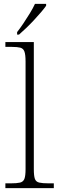

<svg xmlns="http://www.w3.org/2000/svg" viewBox="-20 -979 308 999"><path d="M8 0V-25H35Q68 -25 84.5 -29Q101 -33 107 -48.5Q113 -64 113 -99V-659Q113 -695 107 -711Q101 -727 85.5 -731Q70 -735 42 -735H8V-760H156V-99Q156 -64 161.5 -48.5Q167 -33 184 -29Q201 -25 234 -25H260V0ZM69 -812Q84 -831 101.5 -857Q119 -883 135.5 -910Q152 -937 162 -959H220V-949Q211 -936 194 -916Q177 -896 156.5 -874Q136 -852 115.5 -832.5Q95 -813 79 -799H69Z"/></svg>

Font: Noto Rashi Hebrew ExtraLight
Style: Regular
Weight: 250
Version: Version 1.006